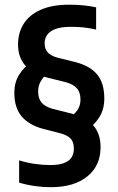

<svg xmlns="http://www.w3.org/2000/svg" viewBox="-20 -768 492 798"><path d="M191 10Q157.5 10 124.2 5.2Q91 0.5 59.5 -9V-101.5Q92 -91.5 124.8 -86.8Q157.5 -82 189.5 -82Q223.5 -82 245.2 -90Q267 -98 277 -113.2Q287 -128.5 287 -150Q287 -178 273.5 -192Q260 -206 233 -213.5L159 -232.5Q100 -248.5 69.8 -284.5Q39.5 -320.5 39.5 -383Q39.5 -424.5 58.8 -456Q78 -487.5 109 -509L177 -463Q158 -446 148.2 -428Q138.5 -410 138.5 -387.5Q138.5 -359 152.8 -341.8Q167 -324.5 199 -315.5L273.5 -297Q338.5 -280.5 368.2 -246.2Q398 -212 398 -156Q398 -79.5 343 -34.8Q288 10 191 10ZM340 -227.5 271.5 -280.5Q295.5 -298.5 305 -315.5Q314.5 -332.5 314.5 -354Q314.5 -384 299.5 -401Q284.5 -418 253 -426.5L178.5 -445Q116 -461 85.5 -495.2Q55 -529.5 55 -583Q55 -632 78.5 -669.2Q102 -706.5 149.5 -727.5Q197 -748.5 267.5 -748.5Q298.5 -748.5 326.5 -745.8Q354.5 -743 379.5 -737.5V-645Q352.5 -651.5 327.2 -654Q302 -656.5 275 -656.5Q234 -656.5 210 -647.2Q186 -638 175.8 -622.5Q165.5 -607 165.5 -588.5Q165.5 -564 178.5 -550Q191.5 -536 218.5 -528.5L293 -510Q355 -494 384.2 -458Q413.5 -422 413.5 -358.5Q413.5 -314 393.2 -281.5Q373 -249 340 -227.5Z"/></svg>

Font: Encode Sans SC Condensed SemiBold
Style: Regular
Weight: 600
Width: 3
Designer: Multiple Designers
Foundry: Impallari Type
Version: Version 3.002